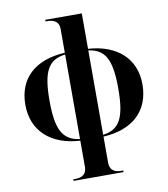

<svg xmlns="http://www.w3.org/2000/svg" viewBox="-104 -847 1029 1174"><g transform="rotate(-10 410.5 -260.0)"><path d="M257 240H567V230H555C526 230 484 223 484 166V5C668 -5 774 -105 774 -269C774 -430 661 -529 484 -540V-760H257V-750H269C297 -750 340 -742 340 -689V-541C153 -531 47 -432 47 -269C47 -105 161 -5 340 5V166C340 223 298 230 269 230H257ZM340 -530V-5C234 -19 197 -88 197 -269C197 -449 234 -517 340 -530ZM484 -6V-530C588 -516 624 -448 624 -269C624 -89 588 -20 484 -6Z"/></g></svg>

Font: Noto Serif Display
Style: Bold
Weight: 700
Designer: Monotype Design Team
Foundry: Monotype Imaging Inc.
Version: Version 2.009